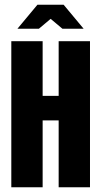

<svg xmlns="http://www.w3.org/2000/svg" viewBox="-20 -795 430 815"><path d="M28 -620H161V-388H229V-620H362V0H229V-284H161V0H28ZM54 -673 139 -775H250L335 -673H245L195 -715L145 -673Z"/></svg>

Font: Smooch Sans Thin ExtraBold
Style: Regular
Weight: 800
Version: Version 1.010